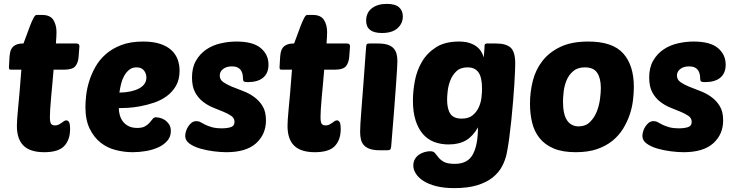

<svg xmlns="http://www.w3.org/2000/svg" viewBox="-20 -774 3789 989"><path d="M256 -415Q253 -377 249.5 -340Q246 -303 243 -270Q240 -237 238.5 -211Q237 -185 237 -171Q237 -145 243 -136.5Q249 -128 263 -128Q274 -128 282 -132Q290 -136 297 -141Q304 -146 309.5 -150Q315 -154 322 -154Q329 -154 335 -146Q341 -138 341 -109Q341 -54 311 -22Q281 10 208 10Q136 10 101.5 -23.5Q67 -57 67 -126Q67 -141 68.5 -161.5Q70 -182 73 -215Q76 -248 80.5 -296Q85 -344 90 -415H37Q29 -415 27.5 -418.5Q26 -422 26 -429L29 -480Q30 -493 32.5 -505.5Q35 -518 42.5 -528Q50 -538 64 -544Q78 -550 101 -550Q108 -568 117 -593Q126 -618 135 -641.5Q144 -665 152.5 -681Q161 -697 168 -697H197Q239 -697 255 -671Q271 -645 271 -609Q271 -589 268 -550H373Q389 -550 389 -536L385 -482Q383 -452 368.5 -433.5Q354 -415 309 -415Z M664 10Q620 10 576.5 -1Q533 -12 498.5 -39Q464 -66 442 -111Q420 -156 420 -224Q420 -249 424 -284Q428 -319 439.5 -356Q451 -393 471.5 -429.5Q492 -466 525 -495Q558 -524 605 -542Q652 -560 717 -560Q769 -560 805 -548Q841 -536 863 -515.5Q885 -495 895 -468Q905 -441 905 -410Q905 -364 886.5 -332Q868 -300 838.5 -278.5Q809 -257 773 -245Q737 -233 702 -226.5Q667 -220 637.5 -218.5Q608 -217 592 -217Q592 -198 597.5 -179.5Q603 -161 614 -147Q625 -133 643 -124Q661 -115 687 -115Q713 -115 727.5 -123.5Q742 -132 751 -142.5Q760 -153 766.5 -161.5Q773 -170 784 -170Q789 -170 801.5 -167.5Q814 -165 827 -157Q840 -149 850 -135Q860 -121 860 -99Q860 -70 842 -49Q824 -28 795.5 -15Q767 -2 732 4Q697 10 664 10ZM683 -427Q661 -427 645.5 -414.5Q630 -402 619.5 -383Q609 -364 603.5 -341Q598 -318 595 -297Q657 -298 695.5 -318Q734 -338 734 -375Q734 -395 721.5 -411Q709 -427 683 -427Z M1198 -560Q1283 -560 1323 -526.5Q1363 -493 1363 -441Q1363 -397 1335.5 -374Q1308 -351 1256 -351Q1242 -351 1237 -354Q1232 -357 1232 -365Q1232 -374 1230.5 -385.5Q1229 -397 1223.5 -407.5Q1218 -418 1206.5 -425Q1195 -432 1174 -432Q1146 -432 1129 -418.5Q1112 -405 1112 -385Q1112 -364 1129.5 -351.5Q1147 -339 1173.5 -328Q1200 -317 1231 -305.5Q1262 -294 1288.5 -275Q1315 -256 1332.5 -227.5Q1350 -199 1350 -154Q1350 -82 1299 -36Q1248 10 1146 10Q1118 10 1081.5 5.5Q1045 1 1012 -8.5Q979 -18 956.5 -34Q934 -50 934 -74Q934 -83 937.5 -96Q941 -109 948.5 -121Q956 -133 966.5 -141.5Q977 -150 992 -150Q1004 -150 1014 -144Q1024 -138 1037.5 -131.5Q1051 -125 1071 -119Q1091 -113 1124 -113Q1149 -113 1168.5 -119Q1188 -125 1188 -146Q1188 -165 1172 -176.5Q1156 -188 1131.5 -198Q1107 -208 1078.5 -219.5Q1050 -231 1025.5 -250Q1001 -269 985 -298.5Q969 -328 969 -375Q969 -426 989.5 -461.5Q1010 -497 1042.5 -519Q1075 -541 1116 -550.5Q1157 -560 1198 -560Z M1650 -415Q1647 -377 1643.5 -340Q1640 -303 1637 -270Q1634 -237 1632.5 -211Q1631 -185 1631 -171Q1631 -145 1637 -136.5Q1643 -128 1657 -128Q1668 -128 1676 -132Q1684 -136 1691 -141Q1698 -146 1703.5 -150Q1709 -154 1716 -154Q1723 -154 1729 -146Q1735 -138 1735 -109Q1735 -54 1705 -22Q1675 10 1602 10Q1530 10 1495.5 -23.5Q1461 -57 1461 -126Q1461 -141 1462.5 -161.5Q1464 -182 1467 -215Q1470 -248 1474.5 -296Q1479 -344 1484 -415H1431Q1423 -415 1421.5 -418.5Q1420 -422 1420 -429L1423 -480Q1424 -493 1426.5 -505.5Q1429 -518 1436.5 -528Q1444 -538 1458 -544Q1472 -550 1495 -550Q1502 -568 1511 -593Q1520 -618 1529 -641.5Q1538 -665 1546.5 -681Q1555 -697 1562 -697H1591Q1633 -697 1649 -671Q1665 -645 1665 -609Q1665 -589 1662 -550H1767Q1783 -550 1783 -536L1779 -482Q1777 -452 1762.5 -433.5Q1748 -415 1703 -415Z M1937 0Q1906 0 1886.5 -6.5Q1867 -13 1855.5 -25Q1844 -37 1839.5 -54.5Q1835 -72 1835 -95Q1835 -110 1836.5 -137.5Q1838 -165 1842 -213.5Q1846 -262 1851.5 -336.5Q1857 -411 1865 -521Q1866 -543 1870 -547Q1873 -550 1886 -550H1925Q1956 -550 1975.5 -544Q1995 -538 2006.5 -526Q2018 -514 2022.5 -497Q2027 -480 2027 -459Q2027 -444 2025 -414Q2023 -384 2019.5 -332.5Q2016 -281 2010 -204.5Q2004 -128 1995 -20Q1994 -8 1990 -4Q1986 0 1973 0ZM1866 -668Q1866 -708 1895 -731Q1924 -754 1973 -754Q2016 -754 2035.5 -736.5Q2055 -719 2055 -690Q2055 -653 2027.5 -628.5Q2000 -604 1947 -604Q1866 -604 1866 -668Z M2442 -118Q2417 -73 2381 -51.5Q2345 -30 2291 -30Q2250 -30 2216 -43Q2182 -56 2158 -84Q2134 -112 2120.5 -154.5Q2107 -197 2107 -256Q2107 -304 2117 -357.5Q2127 -411 2153.5 -456Q2180 -501 2226 -530.5Q2272 -560 2344 -560Q2374 -560 2395.5 -553.5Q2417 -547 2432.5 -536Q2448 -525 2457.5 -510Q2467 -495 2472 -478Q2472 -477 2472.5 -485.5Q2473 -494 2474 -505Q2475 -516 2475.5 -526.5Q2476 -537 2476 -540Q2477 -550 2489 -550H2535Q2587 -550 2610.5 -528.5Q2634 -507 2634 -447Q2634 -439 2633 -410.5Q2632 -382 2629.5 -342Q2627 -302 2623 -253.5Q2619 -205 2614 -156Q2609 -107 2603 -62Q2597 -17 2590 17Q2583 51 2566 83Q2549 115 2518 140Q2487 165 2438.5 180Q2390 195 2320 195Q2267 195 2227.5 185Q2188 175 2162 158.5Q2136 142 2122.5 121Q2109 100 2109 79Q2109 60 2117 46Q2125 32 2138 23Q2151 14 2166.5 9.5Q2182 5 2196 5Q2213 5 2221 15Q2229 25 2239 37.5Q2249 50 2267 60Q2285 70 2323 70Q2389 70 2415.5 21.5Q2442 -27 2442 -118ZM2358 -163Q2394 -163 2414.5 -180Q2435 -197 2446 -221Q2457 -245 2460 -271Q2463 -297 2463 -316Q2463 -376 2444.5 -401.5Q2426 -427 2389 -427Q2352 -427 2331 -407Q2310 -387 2299.5 -359.5Q2289 -332 2286 -304.5Q2283 -277 2283 -262Q2283 -212 2300 -187.5Q2317 -163 2358 -163Z M2946 10Q2877 10 2831.5 -9.5Q2786 -29 2759 -63Q2732 -97 2721 -142.5Q2710 -188 2710 -240Q2710 -300 2724.5 -357.5Q2739 -415 2774 -460Q2809 -505 2866.5 -532.5Q2924 -560 3010 -560Q3136 -560 3190.5 -498.5Q3245 -437 3245 -326Q3245 -295 3240.5 -257.5Q3236 -220 3223.5 -183Q3211 -146 3189.5 -111Q3168 -76 3135 -49Q3102 -22 3055.5 -6Q3009 10 2946 10ZM2993 -427Q2955 -427 2932.5 -407.5Q2910 -388 2898.5 -360.5Q2887 -333 2883.5 -302.5Q2880 -272 2880 -251Q2880 -185 2901 -154Q2922 -123 2961 -123Q2996 -123 3018.5 -145Q3041 -167 3053.5 -198Q3066 -229 3070.5 -263Q3075 -297 3075 -320Q3075 -370 3056.5 -398.5Q3038 -427 2993 -427Z M3553 -560Q3638 -560 3678 -526.5Q3718 -493 3718 -441Q3718 -397 3690.5 -374Q3663 -351 3611 -351Q3597 -351 3592 -354Q3587 -357 3587 -365Q3587 -374 3585.5 -385.5Q3584 -397 3578.5 -407.5Q3573 -418 3561.5 -425Q3550 -432 3529 -432Q3501 -432 3484 -418.5Q3467 -405 3467 -385Q3467 -364 3484.5 -351.5Q3502 -339 3528.5 -328Q3555 -317 3586 -305.5Q3617 -294 3643.5 -275Q3670 -256 3687.5 -227.5Q3705 -199 3705 -154Q3705 -82 3654 -36Q3603 10 3501 10Q3473 10 3436.5 5.5Q3400 1 3367 -8.5Q3334 -18 3311.5 -34Q3289 -50 3289 -74Q3289 -83 3292.5 -96Q3296 -109 3303.5 -121Q3311 -133 3321.5 -141.5Q3332 -150 3347 -150Q3359 -150 3369 -144Q3379 -138 3392.5 -131.5Q3406 -125 3426 -119Q3446 -113 3479 -113Q3504 -113 3523.5 -119Q3543 -125 3543 -146Q3543 -165 3527 -176.5Q3511 -188 3486.5 -198Q3462 -208 3433.5 -219.5Q3405 -231 3380.5 -250Q3356 -269 3340 -298.5Q3324 -328 3324 -375Q3324 -426 3344.5 -461.5Q3365 -497 3397.5 -519Q3430 -541 3471 -550.5Q3512 -560 3553 -560Z"/></svg>

Font: PoetsenOne
Style: Regular
Weight: 400
Designer: Rodrigo Fuenzalida, Pablo Impallari
Foundry: Pablo Impallari, Rodrigo Fuenzalida
Version: Version 1.000; ttfautohint (v0.8) -G 200 -r 50